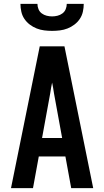

<svg xmlns="http://www.w3.org/2000/svg" viewBox="-20 -975 540 995"><path d="M37 0 186 -735H314L463 0H349L319 -164H181L151 0ZM198 -260H302L260 -490Q258 -504 255.5 -518.5Q253 -533 250 -547Q247 -533 244.5 -518.5Q242 -504 240 -490ZM250 -815Q230 -815 209.5 -817.5Q189 -820 170 -827.5Q151 -835 134.5 -847.5Q118 -860 106.5 -877Q95 -894 90.5 -914.5Q86 -935 86 -955H174Q174 -941 179.5 -927.5Q185 -914 196.5 -905.5Q208 -897 222 -893.5Q236 -890 250 -890Q264 -890 278 -893.5Q292 -897 303.5 -905.5Q315 -914 320.5 -927.5Q326 -941 326 -955H414Q414 -935 409.5 -914.5Q405 -894 393.5 -877Q382 -860 365.5 -847.5Q349 -835 330 -827.5Q311 -820 290.5 -817.5Q270 -815 250 -815Z"/></svg>

Font: Iosevka SS04
Style: Bold
Weight: 700
Monospace: yes
Designer: Belleve Invis
Foundry: Belleve Invis
Version: Version 19.0.0; ttfautohint (v1.8.4)